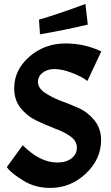

<svg xmlns="http://www.w3.org/2000/svg" viewBox="-20 -920 544 945"><path d="M400.4 -900.4Q403.3 -875 412.1 -798.8Q281.2 -768.6 176.8 -751Q174.8 -774.4 171.9 -823.2Q256.8 -847.7 400.4 -900.4ZM91.8 -205.1Q176.8 -120.1 261.7 -120.1Q305.7 -120.1 332 -140.6Q358.4 -161.1 358.4 -193.4Q358.4 -226.6 326.2 -249Q294.9 -271.5 248 -288.1Q203.1 -305.7 158.2 -327.1Q113.3 -348.6 81.1 -388.7Q49.8 -428.7 49.8 -485.4Q49.8 -575.2 124 -640.6Q199.2 -706.1 302.7 -706.1Q349.6 -706.1 393.6 -696.3Q437.5 -686.5 478.5 -667Q456.1 -618.2 410.2 -521.5Q382.8 -543 334 -561.5Q285.2 -580.1 248 -580.1Q212.9 -580.1 190.4 -562.5Q167 -544.9 167 -516.6Q167 -487.3 199.2 -464.8Q231.4 -442.4 276.4 -424.8Q322.3 -408.2 368.2 -387.7Q413.1 -367.2 445.3 -327.1Q477.5 -287.1 477.5 -230.5Q477.5 -136.7 402.3 -65.4Q327.1 4.9 227.5 4.9Q152.3 4.9 94.7 -31.2Q43.9 -62.5 22.5 -85.9Q19.5 -89.8 13.7 -97.7Q33.2 -124 91.8 -205.1Z"/></svg>

Font: Acme Polish
Style: Regular
Weight: 400
Designer: Juan Pablo del Peral
Version: Version 1.002